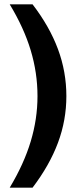

<svg xmlns="http://www.w3.org/2000/svg" viewBox="-20 -770 371 891"><path d="M131 -750Q210 -647 249 -542Q288 -437 288 -324Q288 -212 249 -107.5Q210 -3 131 101H25Q91 -9 122.5 -113.5Q154 -218 154 -324Q154 -432 122.5 -536.5Q91 -641 25 -750Z"/></svg>

Font: Unbounded
Style: Regular
Weight: 400
Designer: Luke Prowse, Jean-Baptiste Morizot, Fátima Lázaro, Florian Runge
Foundry: NaN
Version: Version 1.701;gftools[0.9.28.dev5+ged2979d]